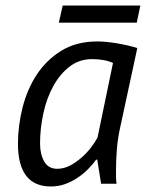

<svg xmlns="http://www.w3.org/2000/svg" viewBox="-20 -663 528 695"><path d="M414 -197Q406 -160 403 -122Q400 -84 400 -51Q400 -36 400 -22.5Q400 -9 402 2H346L332 -85H328Q316 -68 298.5 -50.5Q281 -33 260 -19Q239 -5 215 3.5Q191 12 164 12Q45 12 45 -143Q45 -207 61.5 -273Q78 -339 112.5 -392Q147 -445 201.5 -479Q256 -513 333 -513Q361 -513 401.5 -506.5Q442 -500 477 -489ZM187 -52Q211 -52 233 -63.5Q255 -75 274.5 -92Q294 -109 309 -128.5Q324 -148 333 -165L389 -435Q359 -449 313 -449Q267 -449 232 -422Q197 -395 173 -351.5Q149 -308 137 -253Q125 -198 125 -143Q125 -105 140 -78.5Q155 -52 187 -52ZM207 -643H488L475 -581H193Z"/></svg>

Font: PT Sans
Style: Italic
Weight: 400
Italic angle: -12°
Designer: A.Korolkova, O.Umpeleva, V.Yefimov
Foundry: ParaType Ltd
Version: Version 2.003W OFL